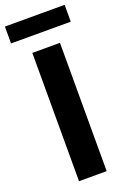

<svg xmlns="http://www.w3.org/2000/svg" viewBox="-173 -941 664 997"><g transform="rotate(-20 159.0 -443.0)"><path d="M-5.9 -886.2H324.2V-793H-5.9ZM81.1 -709H233.9V0H81.1Z"/></g></svg>

Font: Sarala
Style: Bold
Weight: 700
Designer: Andres Torresi
Foundry: Huerta Tipografica
Version: Version 1.004;PS 001.003;hotconv 1.0.70;makeotf.lib2.5.58329